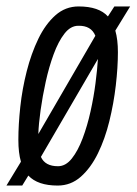

<svg xmlns="http://www.w3.org/2000/svg" viewBox="-39 -566 424 596"><path d="M140 10Q78 10 49 -21L30 10H-19L26 -64Q18 -91 18 -132Q18 -179 24 -234.5Q30 -290 44 -345Q58 -400 80 -445.5Q102 -491 133 -518.5Q164 -546 205 -546Q268 -546 296 -515L316 -546H365L319 -471Q327 -443 327 -404Q327 -357 320.5 -301Q314 -245 300.5 -190Q287 -135 265 -90Q243 -45 212 -17.5Q181 10 140 10ZM204 -486Q180 -486 161 -461.5Q142 -437 127.5 -397.5Q113 -358 103 -312.5Q93 -267 87 -224Q81 -181 80 -150L257 -455Q244 -487 204 -486ZM141 -50Q165 -50 184 -74Q203 -98 217.5 -136.5Q232 -175 242 -220Q252 -265 257.5 -308Q263 -351 265 -383L88 -79Q101 -50 141 -50Z"/></svg>

Font: Georama Condensed
Style: Italic
Weight: 400
Width: 3
Italic angle: -9°
Designer: Jean-Baptiste Levee
Foundry: Production Type
Version: Version 1.000